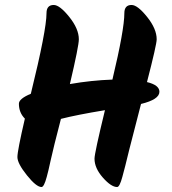

<svg xmlns="http://www.w3.org/2000/svg" viewBox="-20 -765 691 772"><path d="M147 -13Q126 -13 88 -60.5Q50 -108 50 -133.5Q50 -159 80 -288Q56 -312 56 -348Q56 -368 104 -388Q167 -644 167 -712Q167 -745 196 -745Q220 -745 258.5 -697Q297 -649 297 -607Q297 -580 261 -427Q347 -442 432 -445Q480 -646 480 -712Q480 -745 509 -745Q533 -745 571.5 -697Q610 -649 610 -607Q610 -586 571 -435Q621 -423 621 -396Q621 -365 547 -347Q511 -209 500 -164.5Q489 -120 483.5 -97.5Q478 -75 472 -54Q461 -13 451 -13Q427 -13 393.5 -51Q360 -89 360 -127Q360 -149 402 -322Q287 -303 225 -287Q194 -168 184 -121.5Q174 -75 168 -54Q157 -13 147 -13Z"/></svg>

Font: Kalam
Style: Bold
Weight: 700
Version: Version 2.001;PS 1.0;hotconv 1.0.79;makeotf.lib2.5.61930; tt